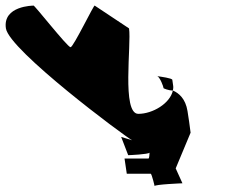

<svg xmlns="http://www.w3.org/2000/svg" viewBox="-81 -714 865 683"><path d="M-60 -613C-48 -535 361 -230 389 -215L350 -227L375 -162C379 -162 447 -165 451 -171C451 -166 450 -150 447 -150H362L370 -96H455C459 -96 470 -48 469 -52C468 -58 568 -62 568 -62L544 -115L597 -242C597 -246 587 -315 586 -319C579 -363 555 -383 534 -392C524 -346 462 -309 411 -309C351 -309 387 -557 378 -613L256 -694C255 -702 180 -546 170 -546C159 -546 37 -702 38 -694C38 -694 -72 -694 -60 -613ZM479 -443C478 -444 477 -444 476 -444C476 -444 475 -444 479 -443ZM479 -443C489 -437 500 -407 501 -400C501 -400 517 -392 534 -392C535 -398 536 -403 535 -409L532 -430C531 -436 492 -441 479 -443Z"/></svg>

Font: Ampere
Style: SCRevIta
Weight: 400
Version: Version 1